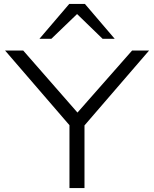

<svg xmlns="http://www.w3.org/2000/svg" viewBox="-20 -964 790 984"><path d="M336 0V-358L351 -305L6 -705H99L378 -386H376L657 -705H744L399 -305L413 -358V0ZM182 -765 335 -944H415L568 -765H506L375 -892L243 -765Z"/></svg>

Font: Nunito Sans 7pt Expanded Light
Style: Regular
Weight: 300
Width: 7
Designer: Vernon Adams
Foundry: Vernon Adams
Version: Version 3.101;gftools[0.9.27]